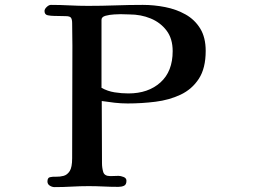

<svg xmlns="http://www.w3.org/2000/svg" viewBox="-20 -767 1040 785"><path d="M686 -558Q686 -609 661 -642Q636 -675 596 -691.5Q556 -708 509 -708Q500 -708 491 -708.5Q482 -709 473 -709Q466 -709 447 -708Q428 -707 411.5 -702.5Q395 -698 395 -686V-408Q420 -394 448.5 -389.5Q477 -385 505 -385Q586 -385 636 -430Q686 -475 686 -558ZM821 -559Q821 -488 793 -445Q765 -402 718.5 -380Q672 -358 615.5 -351Q559 -344 502 -344Q475 -344 448.5 -347Q422 -350 396 -354Q396 -290 396.5 -226.5Q397 -163 397 -100Q397 -81 402 -64Q407 -47 431 -47Q439 -47 448 -47.5Q457 -48 465 -48Q473 -48 485 -43.5Q497 -39 497 -28Q497 -12 487 -7.5Q477 -3 464 -3Q433 -3 403 -4.5Q373 -6 342 -6Q308 -6 273 -4Q238 -2 203 -2Q193 -2 183.5 -8Q174 -14 174 -25Q174 -40 184 -42.5Q194 -45 209.5 -44.5Q225 -44 240 -48Q255 -52 265 -67.5Q275 -83 275 -120Q275 -235 275.5 -350Q276 -465 276 -580Q276 -603 275.5 -626Q275 -649 275 -672Q275 -687 270.5 -694Q266 -701 249 -701Q237 -701 224.5 -701.5Q212 -702 200 -702Q189 -702 175.5 -704.5Q162 -707 162 -722Q162 -730 171 -738.5Q180 -747 188 -747Q226 -747 264 -745Q302 -743 340 -743Q396 -743 452 -745Q508 -747 564 -747Q610 -747 655.5 -738Q701 -729 738.5 -708Q776 -687 798.5 -650.5Q821 -614 821 -559Z"/></svg>

Font: Kaisei Opti
Style: Bold
Weight: 700
Designer: Font-Kai, 金井和夫
Foundry: KAZUO KANAI
Version: Version 5.003